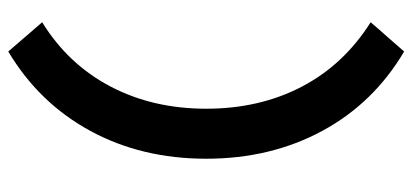

<svg xmlns="http://www.w3.org/2000/svg" viewBox="-280 -472 974 453"><g transform="rotate(90 206.5 -245.0)"><path d="M354 -245Q354 -92 288 29Q222 150 101 222Q84 202 66.5 182Q49 162 32 142Q131 81 183.5 -19Q236 -119 236 -245Q236 -371 184 -470.5Q132 -570 32 -633Q49 -653 66.5 -672.5Q84 -692 101 -712Q223 -640 288.5 -518.5Q354 -397 354 -245Z"/></g></svg>

Font: Rosa Sans SemiBold
Style: Regular
Weight: 600
Designer: Pentagram / MCKL
Foundry: Pentagram / MCKL
Version: Version 1.005;September 16, 2019;FontCreator 11.5.0.2425 64-